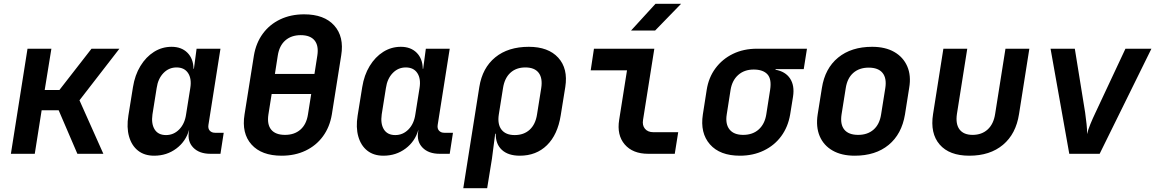

<svg xmlns="http://www.w3.org/2000/svg" viewBox="-20 -805 6047 1005"><path d="M37 0 124 -550H249L214 -334H291L459 -550H605L396 -280L521 0H385L287 -228H198L162 0Z M787 10Q736 10 702.5 -16.5Q669 -43 655.5 -90.5Q642 -138 652 -200L676 -349Q686 -412 715 -459.5Q744 -507 786 -533.5Q828 -560 878 -560Q930 -560 961 -529Q992 -498 993 -445H995L1009 -550H1134L1071 -151Q1068 -132 1078 -121Q1088 -110 1106 -110H1151L1134 0H1081Q1023 0 991.5 -32.5Q960 -65 969 -117L970 -126Q953 -65 903 -27.5Q853 10 787 10ZM849 -98Q889 -98 918 -127.5Q947 -157 954 -206L976 -344Q984 -393 964.5 -422.5Q945 -452 904 -452Q864 -452 835.5 -422.5Q807 -393 800 -344L778 -206Q771 -157 789.5 -127.5Q808 -98 849 -98Z M1454 10Q1349 10 1296.5 -48.5Q1244 -107 1260 -206L1309 -514Q1320 -580 1355.5 -628.5Q1391 -677 1446.5 -703.5Q1502 -730 1572 -730Q1677 -730 1729.5 -671.5Q1782 -613 1766 -515L1717 -206Q1706 -140 1670.5 -91.5Q1635 -43 1579.5 -16.5Q1524 10 1454 10ZM1419 -418H1626L1641 -514Q1649 -566 1626.5 -593.5Q1604 -621 1554 -621Q1505 -621 1473.5 -593.5Q1442 -566 1434 -514ZM1472 -99Q1521 -99 1552.5 -126.5Q1584 -154 1592 -206L1609 -313H1402L1385 -206Q1377 -154 1399.5 -126.5Q1422 -99 1472 -99Z M1987 10Q1936 10 1902.5 -16.5Q1869 -43 1855.5 -90.5Q1842 -138 1852 -200L1876 -349Q1886 -412 1915 -459.5Q1944 -507 1986 -533.5Q2028 -560 2078 -560Q2130 -560 2161 -529Q2192 -498 2193 -445H2195L2209 -550H2334L2271 -151Q2268 -132 2278 -121Q2288 -110 2306 -110H2351L2334 0H2281Q2223 0 2191.5 -32.5Q2160 -65 2169 -117L2170 -126Q2153 -65 2103 -27.5Q2053 10 1987 10ZM2049 -98Q2089 -98 2118 -127.5Q2147 -157 2154 -206L2176 -344Q2184 -393 2164.5 -422.5Q2145 -452 2104 -452Q2064 -452 2035.5 -422.5Q2007 -393 2000 -344L1978 -206Q1971 -157 1989.5 -127.5Q2008 -98 2049 -98Z M2405 180 2489 -350Q2505 -450 2572.5 -505Q2640 -560 2748 -560Q2850 -560 2902 -503Q2954 -446 2939 -350L2915 -201Q2899 -100 2843 -45Q2787 10 2701 10Q2640 10 2607 -20.5Q2574 -51 2575 -105H2572L2555 26L2530 180ZM2674 -98Q2722 -98 2752.5 -126Q2783 -154 2791 -206L2813 -344Q2821 -396 2799.5 -424Q2778 -452 2730 -452Q2682 -452 2651.5 -424Q2621 -396 2613 -344L2591 -206Q2583 -155 2605 -126.5Q2627 -98 2674 -98Z M3373 0Q3292 0 3250 -49Q3208 -98 3221 -178L3262 -437H3072L3089 -550H3405L3346 -178Q3341 -149 3356 -131Q3371 -113 3400 -113H3530L3512 0ZM3283 -645 3411 -785H3545L3409 -645Z M3853 10Q3748 10 3696 -49.5Q3644 -109 3659 -206L3679 -334Q3689 -399 3725 -447.5Q3761 -496 3816.5 -523Q3872 -550 3942 -550H4204L4187 -443H4040L4039 -440Q4091 -431 4115.5 -394Q4140 -357 4131 -299L4116 -206Q4105 -141 4069.5 -92.5Q4034 -44 3978 -17Q3922 10 3853 10ZM3870 -99Q3920 -99 3951.5 -127.5Q3983 -156 3991 -206L4011 -334Q4020 -391 3997 -416Q3974 -441 3925 -441Q3876 -441 3844 -412.5Q3812 -384 3804 -334L3784 -206Q3776 -156 3798.5 -127.5Q3821 -99 3870 -99Z M4454 10Q4385 10 4338 -17Q4291 -44 4270.5 -92.5Q4250 -141 4260 -206L4282 -344Q4298 -447 4367 -503.5Q4436 -560 4545 -560Q4614 -560 4661 -533Q4708 -506 4729 -457.5Q4750 -409 4739 -345L4717 -206Q4700 -103 4631.5 -46.5Q4563 10 4454 10ZM4472 -99Q4521 -99 4552.5 -126.5Q4584 -154 4592 -206L4614 -344Q4622 -396 4599.5 -423.5Q4577 -451 4527 -451Q4478 -451 4446.5 -423.5Q4415 -396 4407 -344L4385 -206Q4377 -154 4399.5 -126.5Q4422 -99 4472 -99Z M5054 10Q4949 10 4898.5 -48.5Q4848 -107 4864 -208L4918 -550H5043L4989 -209Q4981 -156 5002.5 -127.5Q5024 -99 5071 -99Q5119 -99 5150 -127.5Q5181 -156 5189 -209L5243 -550H5368L5314 -208Q5298 -104 5230 -47Q5162 10 5054 10Z M5577 0 5479 -550H5606L5660 -216Q5664 -186 5667.5 -155.5Q5671 -125 5670 -103Q5675 -125 5687.5 -155.5Q5700 -186 5714 -215L5871 -550H6007L5736 0Z"/></svg>

Font: JetBrains Mono NL
Style: Bold Italic
Weight: 700
Italic angle: -9°
Designer: Philipp Nurullin, Konstantin Bulenkov
Foundry: JetBrains
Version: Version 2.304; ttfautohint (v1.8.4.7-5d5b)